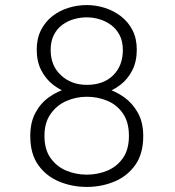

<svg xmlns="http://www.w3.org/2000/svg" viewBox="-20 -727 690 758"><path d="M323 11Q265 11 214 -10Q163 -31 131.2 -75.2Q99.5 -119.5 99.5 -190Q99.5 -244 120 -282Q140.5 -320 174.2 -343.8Q208 -367.5 247.2 -378.5Q286.5 -389.5 323 -389.5Q358 -389.5 396.8 -378.5Q435.5 -367.5 469.2 -343.8Q503 -320 524.2 -282Q545.5 -244 545.5 -190Q545.5 -119.5 513.8 -75.2Q482 -31 431.2 -10Q380.5 11 323 11ZM323 -37.5Q365.5 -37.5 403.5 -53.2Q441.5 -69 465.2 -102.8Q489 -136.5 489 -190.5Q489 -245 465.2 -279.2Q441.5 -313.5 403.5 -329.2Q365.5 -345 323 -345Q280 -345 242 -328.2Q204 -311.5 179.8 -277.2Q155.5 -243 155.5 -190.5Q155.5 -136.5 179.8 -102.8Q204 -69 242 -53.2Q280 -37.5 323 -37.5ZM323 -347.5Q289.5 -347.5 254.5 -358.5Q219.5 -369.5 190.2 -392Q161 -414.5 143 -449.2Q125 -484 125 -531Q125 -575 141.8 -608Q158.5 -641 186.5 -663Q214.5 -685 250 -696Q285.5 -707 323 -707Q358.5 -707 393.5 -696Q428.5 -685 457.2 -663Q486 -641 503 -608Q520 -575 520 -531Q520 -484 502.2 -449.2Q484.5 -414.5 455.2 -392Q426 -369.5 391.2 -358.5Q356.5 -347.5 323 -347.5ZM323 -392Q388.5 -392 426.8 -429.8Q465 -467.5 465 -529.5Q465 -564 452 -588.8Q439 -613.5 417.5 -629Q396 -644.5 371.2 -651.5Q346.5 -658.5 323 -658.5Q297.5 -658.5 272.2 -651.5Q247 -644.5 226 -629Q205 -613.5 192.5 -588.8Q180 -564 180 -529.5Q180 -467.5 220.8 -429.8Q261.5 -392 323 -392Z"/></svg>

Font: Trispace Thin ExtraLight
Style: Regular
Weight: 250
Version: Version 1.210